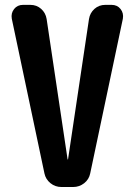

<svg xmlns="http://www.w3.org/2000/svg" viewBox="-20 -750 540 770"><path d="M427.7 -730.5Q450.2 -730.5 463.4 -713.9Q476.6 -697.3 472.7 -674.8L341.8 -54.7Q336.9 -30.3 317.4 -15.1Q297.9 0 273.4 0H226.6Q201.2 0 182.1 -15.6Q163.1 -31.2 158.2 -54.7L27.3 -674.8Q23.4 -697.3 36.6 -713.9Q49.8 -730.5 72.3 -730.5H101.6Q127 -730.5 145 -714.4Q163.1 -698.2 167 -673.8L251 -111.3Q251 -110.4 252 -110.4Q252.9 -110.4 252.9 -111.3L336.9 -673.8Q340.8 -698.2 358.9 -714.4Q377 -730.5 402.3 -730.5Z"/></svg>

Font: Rounded Mgen+ 2m bold
Style: Bold
Weight: 700
Designer: [Source Han Sans]
Ryoko NISHIZUKA  (kana & ideographs); Paul D. Hunt (Latin, Greek & Cyrillic); Wenlong ZHANG  (bopomofo
Version: Version 1.059.20150602